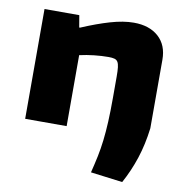

<svg xmlns="http://www.w3.org/2000/svg" viewBox="-85 -630 890 930"><g transform="rotate(10 360.5 -165.0)"><path d="M420 200Q431 156 439 117.5Q447 79 452 37Q457 -5 459.5 -55.5Q462 -106 462 -174V-278Q462 -307 460 -324Q458 -341 452.5 -350Q447 -359 436 -362Q425 -365 407 -365Q374 -365 337 -361Q300 -357 265 -349V0H61V-540H232L242 -481H246Q321 -513 384.5 -531.5Q448 -550 499 -550Q576 -550 621 -509.5Q666 -469 666 -397V-60Q656 21 633.5 89.5Q611 158 577 220Z"/></g></svg>

Font: Encode Sans Wide
Style: ExtraBold
Weight: 800
Designer: Pablo Impallari, Andres Torresi
Foundry: Pablo Impallari, Andres Torresi
Version: Version 1.000; ttfautohint (v1.00) -l 8 -r 50 -G 200 -x 14 -